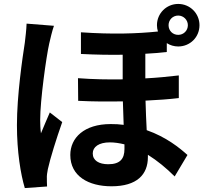

<svg xmlns="http://www.w3.org/2000/svg" viewBox="-20 -890 1040 975"><path d="M254 -759 115 -770C114 -738 109 -699 106 -673C94 -596 66 -406 66 -255C66 -119 85 -5 106 65L219 57C218 42 218 26 218 15C217 4 220 -17 223 -31C235 -86 267 -188 296 -270L233 -319C219 -286 202 -248 188 -213C185 -234 184 -262 184 -281C184 -381 215 -603 230 -669C234 -687 246 -738 254 -759ZM836 -762C836 -789 857 -811 885 -811C912 -811 934 -789 934 -762C934 -734 912 -713 885 -713C857 -713 836 -734 836 -762ZM612 -157V-133C612 -85 591 -56 530 -56C482 -56 451 -75 451 -111C451 -144 482 -167 538 -167C562 -167 587 -163 612 -157ZM777 -762C777 -751 779 -740 782 -730C675 -719 551 -715 391 -726V-616C469 -612 540 -611 603 -612V-487C530 -486 454 -487 376 -493L377 -378C454 -374 531 -374 604 -375L608 -256C587 -259 565 -260 542 -260C407 -260 337 -190 337 -103C337 5 430 56 546 56C676 56 731 -4 731 -92V-104C779 -74 825 -36 867 6L932 -103C893 -138 825 -194 725 -229C723 -275 720 -325 719 -379C781 -382 839 -386 888 -392V-507C836 -501 779 -495 718 -492V-617C757 -619 793 -622 827 -626V-671C844 -660 864 -654 885 -654C945 -654 993 -701 993 -762C993 -822 945 -870 885 -870C825 -870 777 -822 777 -762Z"/></svg>

Font: Noto Sans Mono CJK TC
Style: Bold
Weight: 700
Designer: Ryoko NISHIZUKA 西塚涼子 (kana, bopomofo & ideographs); Paul D. Hunt (Latin, Greek & Cyrillic); Sandoll Communications 산돌커뮤니
Foundry: Adobe
Version: Version 2.004;hotconv 1.0.118;makeotfexe 2.5.65603